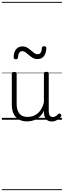

<svg xmlns="http://www.w3.org/2000/svg" viewBox="-20 -1287 686 2064"><path d="M270 18Q222 18 185 -1.5Q148 -21 127.5 -61.5Q107 -102 107 -166V-496Q107 -505 113 -509.5Q119 -514 132 -514Q146 -514 152.5 -509.5Q159 -505 159 -496V-171Q159 -127 171.5 -95.5Q184 -64 210 -47Q236 -30 277 -30Q306 -30 333 -39Q360 -48 383 -66.5Q406 -85 424 -115Q442 -145 452 -186V-496Q452 -506 458.5 -510.5Q465 -515 479 -515Q492 -515 498 -510.5Q504 -506 504 -496V-93Q504 -73 508.5 -58.5Q513 -44 523 -36.5Q533 -29 547 -29Q557 -29 567 -32.5Q577 -36 587 -43Q597 -50 607 -61Q613 -67 620 -66.5Q627 -66 633 -59Q638 -54 639.5 -47Q641 -40 636 -34Q625 -19 609 -7Q593 5 575 12Q557 19 537 19Q517 19 502 13Q487 7 476 -5Q465 -17 459 -35Q453 -53 452 -76V-97Q437 -63 415.5 -41Q394 -19 370 -6Q346 7 320.5 12.5Q295 18 270 18ZM149 -650Q127 -650 127 -671Q128 -728 154 -758Q180 -788 220 -788Q250 -788 272 -775Q294 -762 312 -746Q330 -730 347.5 -717Q365 -704 385 -704Q406 -704 417.5 -721Q429 -738 430 -771Q433 -790 454 -790Q468 -790 473 -785Q478 -780 478 -768Q476 -715 452 -683.5Q428 -652 383 -652Q354 -652 332 -665Q310 -678 291.5 -694.5Q273 -711 255.5 -724Q238 -737 218 -737Q199 -737 187 -720Q175 -703 173 -669Q172 -659 167 -654.5Q162 -650 149 -650ZM0 747H646V757H0ZM0 -20H646V0H0ZM0 -505H646V-500H0ZM0 -1267H646V-1257H0Z"/></svg>

Font: Playwrite VN Guides
Style: Regular
Weight: 400
Designer: Veronika Burian, José Scaglione
Foundry: TypeTogether
Version: Version 1.003